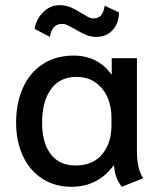

<svg xmlns="http://www.w3.org/2000/svg" viewBox="-20 -709 613 739"><path d="M42 -237Q42 -313 68.5 -371.5Q95 -430 145 -462.5Q195 -495 263 -495Q357 -495 410 -421V-485H507V-129Q507 -92 513 -67Q519 -42 531 -23L449 10Q423 -21 419 -71L417 -72Q388 -32 347 -11Q306 10 255 10Q191 10 142.5 -21.5Q94 -53 68 -109Q42 -165 42 -237ZM409 -225V-259Q409 -298 394 -333.5Q379 -369 348.5 -391Q318 -413 274 -413Q210 -413 176 -365.5Q142 -318 142 -237Q142 -160 175 -116Q208 -72 271 -72Q337 -72 373 -115Q409 -158 409 -225ZM113 -598Q120 -637 147 -663Q174 -689 208 -689Q233 -689 253 -680.5Q273 -672 296 -657Q307 -650 318.5 -644Q330 -638 339 -638Q358 -638 368.5 -649.5Q379 -661 383 -687L438 -661Q437 -618 413 -592.5Q389 -567 351 -567Q330 -567 313 -574Q296 -581 270 -596Q250 -607 240 -612Q230 -617 219 -617Q180 -617 172 -567Z"/></svg>

Font: Niramit Medium
Style: Regular
Weight: 500
Designer: Katatrad Aksorn Co.,Ltd.
Foundry: Cadson Demak Co.,Ltd.
Version: Version 1.000; ttfautohint (v1.6)